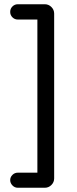

<svg xmlns="http://www.w3.org/2000/svg" viewBox="-20 -752 362 904"><path d="M64 132Q49 132 38.5 121Q28 110 28 96Q28 82 38.5 71.5Q49 61 64 61H156V-660H64Q49 -660 38.5 -670.5Q28 -681 28 -696Q28 -711 38.5 -721.5Q49 -732 64 -732H191Q209 -732 222 -719Q235 -706 235 -688V88Q235 106 222 119Q209 132 191 132Z"/></svg>

Font: Varela Round
Style: Regular
Weight: 400
Designer: Joe Prince, Avraham Cornfeld
Foundry: Joe Prince, Avraham Cornfeld
Version: Version 3.010; ttfautohint (v1.8.4.7-5d5b)